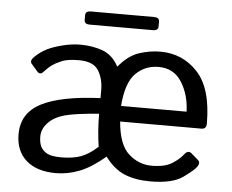

<svg xmlns="http://www.w3.org/2000/svg" viewBox="-49 -716 942 781"><g transform="rotate(5 422.0 -325.5)"><path d="M291 -605.5Q269 -605.5 269 -622.6V-642.1Q269 -659.2 291 -659.2H548.8Q570.8 -659.2 570.8 -642.1V-622.6Q570.8 -605.5 548.8 -605.5ZM41.5 -136.7Q41.5 -223.6 121.6 -264.2Q201.7 -304.7 360.8 -311.5V-344.7Q360.8 -390.6 340.1 -424.1Q319.3 -457.5 260.3 -457.5Q215.3 -457.5 192.1 -448Q168.9 -438.5 153.3 -427.7Q137.7 -417 120.6 -397.9Q107.4 -383.3 95.7 -396.5L70.3 -425.8Q59.6 -438 77.6 -455.1Q99.6 -476.1 123.5 -488.5Q147.5 -501 186.3 -511Q225.1 -521 260.3 -521Q309.6 -521 350.8 -506.3Q392.1 -491.7 417 -445.8H418.5Q457 -492.2 500.2 -506.6Q543.5 -521 587.4 -521Q678.2 -521 739.5 -455.3Q800.8 -389.6 800.8 -245.6Q800.8 -223.6 780.8 -223.6H448.7Q456.5 -129.4 497.8 -92.5Q539.1 -55.7 591.3 -55.7Q646 -55.7 675.5 -74.7Q705.1 -93.8 718.8 -112.3Q734.4 -132.8 749 -120.1L777.8 -95.2Q789.1 -85.4 777.8 -68.4Q768.6 -54.2 725.3 -22.9Q682.1 8.3 591.3 8.3Q529.8 8.3 485.8 -10.3Q441.9 -28.8 406.7 -76.2H405.8Q350.6 -29.3 302.7 -10.5Q254.9 8.3 205.6 8.3Q127.9 8.3 84.7 -30Q41.5 -68.4 41.5 -136.7ZM130.4 -134.8Q130.4 -109.4 138.4 -93.5Q146.5 -77.6 164.3 -67.6Q182.1 -57.6 222.7 -57.6Q269.5 -57.6 302.2 -69.3Q335 -81.1 370.6 -113.8Q360.8 -178.2 360.8 -247.6Q263.2 -240.2 220.5 -228.3Q177.7 -216.3 154.1 -190.7Q130.4 -165 130.4 -134.8ZM446.8 -287.1H714.4Q712.4 -355.5 680.2 -407Q647.9 -458.5 585.4 -458.5Q530.8 -458.5 492.4 -420.7Q454.1 -382.8 446.8 -287.1Z"/></g></svg>

Font: Istok
Style: Regular
Weight: 500
Designer: Andrey V. Panov
Foundry: Andrey V. Panov
Version: Version 1.0.3